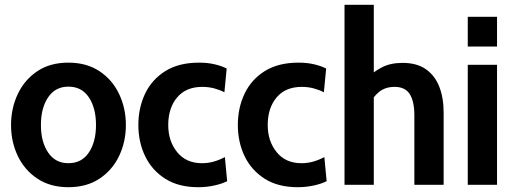

<svg xmlns="http://www.w3.org/2000/svg" viewBox="-20 -770 2142 800"><path d="M265 10Q189.5 10 136 -25.5Q82.5 -61 54.2 -120Q26 -179 26 -249Q26 -319 54.2 -378.5Q82.5 -438 135.8 -473.5Q189 -509 265 -509Q340.5 -509 394.2 -473.5Q448 -438 476.2 -378.5Q504.5 -319 504.5 -249Q504.5 -179 476.2 -120Q448 -61 394.5 -25.5Q341 10 265 10ZM265 -90Q320.5 -90 350.2 -134.5Q380 -179 380 -249Q380 -320 350.2 -364.5Q320.5 -409 265 -409Q210.5 -409 180.5 -364.5Q150.5 -320 150.5 -249Q150.5 -179 180.5 -134.5Q210.5 -90 265 -90Z M805.5 10Q724 10 668.5 -25.2Q613 -60.5 584.8 -119.2Q556.5 -178 556.5 -249Q556.5 -320.5 584.5 -379.5Q612.5 -438.5 668.8 -473.8Q725 -509 809.5 -509Q845.5 -509 874.8 -502Q904 -495 924.5 -484.5L915 -385.5Q896 -395.5 872.5 -401.8Q849 -408 822.5 -408Q755 -408 718 -364Q681 -320 681 -249Q681 -182 718.2 -136Q755.5 -90 821.5 -90Q847.5 -90 871 -96.8Q894.5 -103.5 917 -115.5L926.5 -15Q904.5 -4 872.5 3Q840.5 10 805.5 10Z M1220 10Q1138.5 10 1083 -25.2Q1027.5 -60.5 999.2 -119.2Q971 -178 971 -249Q971 -320.5 999 -379.5Q1027 -438.5 1083.2 -473.8Q1139.5 -509 1224 -509Q1260 -509 1289.2 -502Q1318.5 -495 1339 -484.5L1329.5 -385.5Q1310.5 -395.5 1287 -401.8Q1263.5 -408 1237 -408Q1169.5 -408 1132.5 -364Q1095.5 -320 1095.5 -249Q1095.5 -182 1132.8 -136Q1170 -90 1236 -90Q1262 -90 1285.5 -96.8Q1309 -103.5 1331.5 -115.5L1341 -15Q1319 -4 1287 3Q1255 10 1220 10Z M1415.5 0V-750H1537.5V-430.5L1506 -441.5Q1535 -470.5 1570.8 -489.2Q1606.5 -508 1657.5 -508Q1716.5 -508 1754.2 -481.8Q1792 -455.5 1810.2 -409Q1828.5 -362.5 1828.5 -301.5V0H1706.5V-289Q1706.5 -348 1687.2 -378Q1668 -408 1624.5 -408Q1585.5 -408 1560 -387.5Q1534.5 -367 1516.5 -331L1537.5 -402.5V0Z M1929 0V-500H2051V0ZM1929 -576V-700H2051V-576Z"/></svg>

Font: Cabin
Style: Bold
Weight: 700
Width: 4
Designer: Pablo Impallari
Foundry: Pablo Impallari. http://www.impallari.com Igino Marini. http://www.ikern.com
Version: Version 3.001